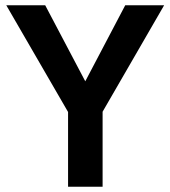

<svg xmlns="http://www.w3.org/2000/svg" viewBox="-20 -710 648 730"><path d="M370.1 -285.2V0H238.8V-284.2L3.9 -689.9H151.9L304.2 -400.9L456.1 -689.9H604Z"/></svg>

Font: D-DIN Exp
Style: DINExp-Bold
Weight: 700
Width: 7
Designer: Charles Nix
Foundry: Datto Inc.
Version: Version 1.00